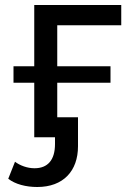

<svg xmlns="http://www.w3.org/2000/svg" viewBox="-20 -549 529 768"><path d="M422 -284H209V-448H465V-529H117V-284H34V-218H117V0H200V27C200 91 171 124 118 124C89 124 60 113 40 98L13 166C41 188 84 199 129 199C233 199 292 135 292 36V-80H209V-218H422Z"/></svg>

Font: Montserrat-Alt1 Med
Style: Regular
Weight: 500
Designer: Differentunic
Foundry: Differentunic
Version: Version 7.222